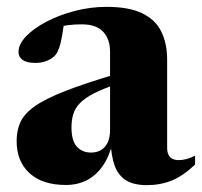

<svg xmlns="http://www.w3.org/2000/svg" viewBox="-20 -527 589 560"><path d="M324 -312.5V-283Q281 -268.5 254.2 -254.8Q227.5 -241 213.2 -226.2Q199 -211.5 193.8 -194.2Q188.5 -177 188.5 -155.5Q188.5 -116.5 204.2 -99.2Q220 -82 245.5 -82Q262 -82 274.5 -89.2Q287 -96.5 294 -111.2Q301 -126 301 -148.5V-375.5Q301 -413 280.8 -434.5Q260.5 -456 218.5 -456Q197.5 -456 179.5 -453.8Q161.5 -451.5 148.5 -447.5L169 -478Q165 -445 161.2 -423.2Q157.5 -401.5 153 -388.5Q148.5 -375.5 142.5 -367.5Q134 -357 118.2 -350.2Q102.5 -343.5 83.5 -343.5Q58.5 -343.5 46.2 -352Q34 -360.5 34 -375.5Q34 -398 56 -421Q78 -444 115 -463.5Q152 -483 197.8 -495Q243.5 -507 291 -507Q356 -507 394.8 -488.2Q433.5 -469.5 450.5 -434.8Q467.5 -400 467.5 -353V-96Q467.5 -83.5 471.5 -75.5Q475.5 -67.5 483 -63.8Q490.5 -60 500.5 -60Q512.5 -60 524.5 -63.2Q536.5 -66.5 549 -73V-47Q513.5 -13.5 480.5 -0.2Q447.5 13 408 13Q370.5 13 347.8 -1Q325 -15 314.5 -43.8Q304 -72.5 302.5 -116L309 -112.5Q299 -70.5 279.5 -42.8Q260 -15 233 -1.2Q206 12.5 172 12.5Q104 12.5 66.2 -21.8Q28.5 -56 28.5 -116Q28.5 -146.5 39.5 -170.8Q50.5 -195 81 -216.8Q111.5 -238.5 170.2 -261.5Q229 -284.5 324 -312.5Z"/></svg>

Font: Newsreader 60pt
Style: Bold
Weight: 700
Designer: Hugues Gentile
Foundry: Production Type
Version: Version 1.003